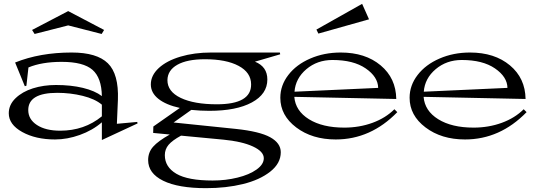

<svg xmlns="http://www.w3.org/2000/svg" viewBox="-20 -710 2805 1005"><path d="M25.9 -117.2Q25.9 -161.6 61.3 -195.8Q96.7 -230 152.3 -247.6Q208 -265.1 272.9 -265.1Q351.6 -265.1 414.1 -250Q476.6 -234.9 513.2 -207Q511.7 -302.7 464.1 -344.5Q416.5 -386.2 303.2 -386.2Q198.7 -386.2 128.9 -356.9L118.2 -261.2L109.9 -258.8L59.1 -382.8Q189 -435.1 355 -435.1Q487.3 -435.1 544.7 -378.7Q602.1 -322.3 597.2 -188L591.8 -62L698.2 -71.8L700.2 -64L513.2 22.9V-69.8Q463.9 -27.3 397.9 -3.7Q332 20 268.1 20Q167 20 96.4 -19Q25.9 -58.1 25.9 -117.2ZM127.9 -133.8Q127.9 -85.4 173.3 -55.7Q218.8 -25.9 294.9 -25.9Q421.4 -25.9 513.2 -101.1V-162.1Q477.1 -192.4 412.8 -208.3Q348.6 -224.1 279.8 -224.1Q127.9 -224.1 127.9 -133.8ZM147.9 -553.2 336.9 -651.9 524.9 -553.2 512.2 -532.2 336.9 -577.1 161.1 -532.2Z M769.5 -268.1Q769.5 -315.4 811 -353.8Q852.5 -392.1 924.8 -413.6Q997.1 -435.1 1085.4 -435.1H1444.8L1446.8 -425.8L1314.5 -387.2Q1379.4 -361.3 1379.4 -293.9Q1379.4 -217.8 1298.3 -173.8Q1217.3 -129.9 1075.7 -129.9Q1029.3 -129.9 981.4 -134.8L888.7 -68.8L1214.8 -35.2Q1339.4 -22 1394.5 8.5Q1449.7 39.1 1449.7 86.9Q1449.7 145 1394.5 188.5Q1339.4 231.9 1251.7 253.4Q1164.1 274.9 1058.6 274.9Q913.1 274.9 834.2 236.1Q755.4 197.3 755.4 127.9Q755.4 87.4 781.5 57.9Q807.6 28.3 868.7 -5.9L781.7 -14.2L782.7 -47.9L921.4 -145Q848.6 -161.1 809.1 -192.6Q769.5 -224.1 769.5 -268.1ZM842.8 102.1Q842.8 164.1 903.1 199.5Q963.4 234.9 1092.8 234.9Q1161.6 234.9 1223.1 219.7Q1284.7 204.6 1322.8 177.5Q1360.8 150.4 1360.8 118.2Q1360.8 83 1303.7 56.6Q1246.6 30.3 1149.4 21L927.7 0Q881.8 24.9 862.3 48.1Q842.8 71.3 842.8 102.1ZM856.4 -291Q856 -231 926 -197.5Q996.1 -164.1 1114.7 -164.1Q1295.9 -164.1 1294.4 -269Q1293.9 -330.6 1229 -365.2Q1164.1 -399.9 1052.7 -399.9Q959.5 -399.9 908.4 -371.1Q857.4 -342.3 856.4 -291Z M1959.5 -250Q1958.5 -307.6 1894.3 -351.8Q1830.1 -396 1720.2 -396Q1640.6 -396 1583.7 -347.9Q1526.9 -299.8 1521.5 -230ZM1447.3 -198.2Q1447.3 -263.2 1489.3 -317.6Q1531.2 -372.1 1604 -403.6Q1676.8 -435.1 1763.2 -435.1Q1892.1 -435.1 1972.4 -367.9Q2052.7 -300.8 2054.2 -191.9L1520.5 -203.1Q1526.4 -129.9 1597.2 -85.9Q1668 -42 1782.2 -42Q1860.8 -42 1929.7 -67.1Q1998.5 -92.3 2044.4 -138.2L2059.6 -123Q1920.4 20 1737.3 20Q1613.8 20 1530.5 -43Q1447.3 -106 1447.3 -198.2ZM1636.2 -555.2 1875.5 -689.9 1911.6 -608.9 1646.5 -534.2Z M2636.2 -250Q2635.3 -307.6 2571 -351.8Q2506.8 -396 2397 -396Q2317.4 -396 2260.5 -347.9Q2203.6 -299.8 2198.2 -230ZM2124 -198.2Q2124 -263.2 2166 -317.6Q2208 -372.1 2280.8 -403.6Q2353.5 -435.1 2439.9 -435.1Q2568.8 -435.1 2649.2 -367.9Q2729.5 -300.8 2731 -191.9L2197.3 -203.1Q2203.1 -129.9 2273.9 -85.9Q2344.7 -42 2459 -42Q2537.6 -42 2606.4 -67.1Q2675.3 -92.3 2721.2 -138.2L2736.3 -123Q2597.2 20 2414.1 20Q2290.5 20 2207.3 -43Q2124 -106 2124 -198.2Z"/></svg>

Font: Halibut Exp
Style: Regular
Weight: 400
Width: 7
Designer: Matteo Maggi
Foundry: Collletttivo
Version: Version 3.080 | FøM Fix